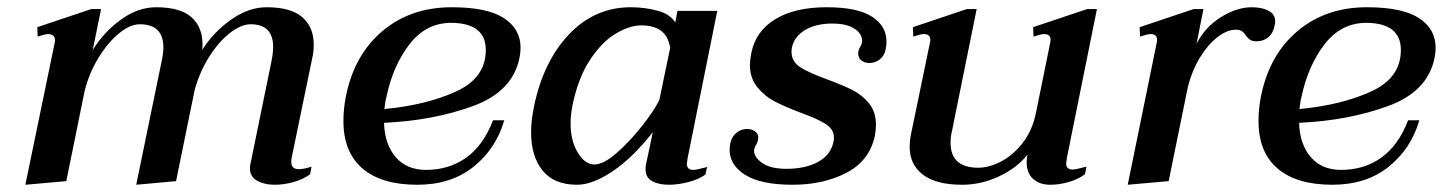

<svg xmlns="http://www.w3.org/2000/svg" viewBox="-20 -500 3983 530"><path d="M785 -64Q784 -60 784 -53Q784 -33 805 -33Q819 -33 840 -40L836 -19Q817 -5 790.5 2.5Q764 10 738 10Q710 10 690 -1Q670 -12 670 -35Q670 -42 671 -46L729 -329Q734 -354 734 -370Q734 -433 672 -433Q645 -433 613.5 -408Q582 -383 556 -341Q530 -299 517 -250L466 0L356 10L426 -330Q431 -353 431 -369Q431 -433 366 -433Q339 -433 308 -407.5Q277 -382 251 -339Q225 -296 213 -246L163 0L50 10L131 -382L132 -388Q132 -406 112 -406Q105 -406 84 -399L83 -425L232 -475H259L236 -362Q267 -412 314 -446Q361 -480 411 -480Q477 -480 508 -453Q539 -426 539 -377Q539 -367 538 -362Q569 -411 617.5 -445.5Q666 -480 716 -480Q783 -480 814.5 -452.5Q846 -425 846 -377Q846 -357 842 -340Z M1040 -161Q1042 -101 1072.5 -66Q1103 -31 1156 -31Q1219 -31 1266.5 -64.5Q1314 -98 1341 -168H1372Q1349 -89 1287 -39.5Q1225 10 1132 10Q1033 10 980.5 -35Q928 -80 928 -166Q928 -200 935 -235Q958 -349 1036 -414.5Q1114 -480 1227 -480Q1325 -480 1371 -450Q1417 -420 1417 -368Q1417 -355 1414 -340Q1395 -247 1285 -207Q1175 -167 1040 -161ZM1321 -362Q1321 -436 1226 -437Q1156 -437 1110.5 -378Q1065 -319 1047 -234Q1044 -223 1043 -214Q1042 -205 1041 -199Q1157 -210 1239 -247.5Q1321 -285 1321 -362Z M1446 -135Q1446 -166 1454 -206Q1480 -331 1551 -405.5Q1622 -480 1721 -480Q1760 -480 1795 -470.5Q1830 -461 1844 -438L1850 -470H1960L1878 -63Q1876 -51 1876 -48Q1876 -31 1894 -31Q1902 -31 1932 -39L1927 -18Q1909 -5 1880.5 2.5Q1852 10 1827 10Q1798 10 1780 0Q1762 -10 1762 -33Q1762 -41 1763 -45L1782 -135Q1727 -65 1671.5 -27.5Q1616 10 1573 10Q1509 10 1477.5 -29.5Q1446 -69 1446 -135ZM1800 -224 1830 -368Q1824 -402 1803.5 -416Q1783 -430 1750 -430Q1719 -430 1681 -408Q1643 -386 1609.5 -336Q1576 -286 1560 -208Q1555 -180 1555 -161Q1555 -111 1575 -78.5Q1595 -46 1621 -46Q1646 -46 1682.5 -78Q1719 -110 1752.5 -152.5Q1786 -195 1800 -224Z M1994 -87Q1994 -93 1996 -105Q2000 -123 2013 -133.5Q2026 -144 2042 -144Q2058 -144 2067 -135Q2076 -126 2072 -112Q2071 -107 2067 -100Q2063 -93 2062 -88Q2059 -69 2082 -51.5Q2105 -34 2151 -34Q2204 -34 2239 -53.5Q2274 -73 2281 -110Q2282 -114 2282 -120Q2282 -143 2259.5 -157.5Q2237 -172 2190 -189Q2145 -206 2117.5 -220.5Q2090 -235 2070 -260Q2050 -285 2050 -322Q2050 -332 2054 -354Q2066 -414 2120 -447Q2174 -480 2262 -480Q2347 -480 2387 -454Q2427 -428 2427 -386Q2427 -372 2425 -365Q2422 -347 2409 -336.5Q2396 -326 2380 -326Q2367 -326 2358 -333Q2349 -340 2349 -352Q2349 -361 2353.5 -368.5Q2358 -376 2359 -381Q2362 -393 2354.5 -405.5Q2347 -418 2328 -426.5Q2309 -435 2277 -435Q2233 -435 2203 -417.5Q2173 -400 2166 -369Q2165 -365 2165 -357Q2165 -330 2189 -314.5Q2213 -299 2263 -281Q2306 -265 2333 -251.5Q2360 -238 2379 -214.5Q2398 -191 2398 -155Q2398 -142 2395 -125Q2380 -56 2316.5 -23Q2253 10 2168 10Q2081 10 2037.5 -17Q1994 -44 1994 -87Z M2941 -32Q2949 -32 2979 -40L2975 -19Q2956 -5 2930 2.5Q2904 10 2879 10Q2850 10 2832 -6Q2814 -22 2814 -52Q2814 -59 2816 -73Q2788 -37 2738.5 -13.5Q2689 10 2636 10Q2564 10 2527.5 -18Q2491 -46 2491 -95Q2491 -110 2494 -126L2547 -382Q2548 -385 2548 -390Q2548 -406 2530 -406Q2522 -406 2501 -399L2500 -425L2649 -475H2676L2608 -139Q2604 -123 2604 -106Q2604 -71 2623.5 -54Q2643 -37 2680 -37Q2710 -37 2743 -54Q2776 -71 2803 -105.5Q2830 -140 2840 -190L2879 -382Q2880 -385 2880 -390Q2880 -406 2862 -406Q2854 -406 2833 -399L2832 -425L2981 -475H3008L2925 -64Q2923 -52 2923 -49Q2923 -32 2941 -32Z M3500 -441Q3500 -435 3499 -432Q3495 -409 3481.5 -397.5Q3468 -386 3449 -386Q3437 -386 3431 -390Q3425 -394 3419 -402Q3414 -410 3408 -414Q3402 -418 3391 -418Q3368 -418 3342 -398.5Q3316 -379 3293.5 -343Q3271 -307 3259 -260L3206 0L3093 10L3173 -382Q3174 -385 3174 -390Q3174 -406 3156 -406Q3148 -406 3127 -399L3126 -425L3275 -475H3302L3283 -379Q3306 -425 3350 -452.5Q3394 -480 3435 -480Q3463 -480 3481.5 -470.5Q3500 -461 3500 -441Z M3566 -161Q3568 -101 3598.5 -66Q3629 -31 3682 -31Q3745 -31 3792.5 -64.5Q3840 -98 3867 -168H3898Q3875 -89 3813 -39.5Q3751 10 3658 10Q3559 10 3506.5 -35Q3454 -80 3454 -166Q3454 -200 3461 -235Q3484 -349 3562 -414.5Q3640 -480 3753 -480Q3851 -480 3897 -450Q3943 -420 3943 -368Q3943 -355 3940 -340Q3921 -247 3811 -207Q3701 -167 3566 -161ZM3847 -362Q3847 -436 3752 -437Q3682 -437 3636.5 -378Q3591 -319 3573 -234Q3570 -223 3569 -214Q3568 -205 3567 -199Q3683 -210 3765 -247.5Q3847 -285 3847 -362Z"/></svg>

Font: Taviraj Medium
Style: Italic
Weight: 500
Italic angle: -12°
Designer: Katatrad Team
Foundry: CadsonDemak
Version: Version 1.001